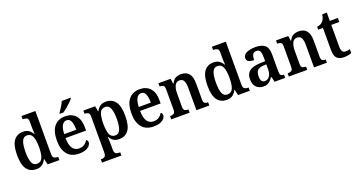

<svg xmlns="http://www.w3.org/2000/svg" viewBox="-48 -1607 5043 2686"><g transform="rotate(-20 2473.5 -264.5)"><path d="M234 10Q143 10 94 -56.5Q45 -123 45 -267Q45 -412 94 -479.5Q143 -547 234 -547Q286 -547 319 -523.5Q352 -500 372 -464H378Q375 -490 374 -521Q373 -552 373 -578V-647Q373 -690 350.5 -701Q328 -712 297 -712H290V-760H497V-119Q497 -73 518.5 -60.5Q540 -48 571 -48H578V0H403L384 -84H378Q357 -41 323 -15.5Q289 10 234 10ZM267 -58Q327 -58 350 -111Q373 -164 373 -268Q373 -370 350 -425Q327 -480 267 -480Q215 -480 193 -425Q171 -370 171 -267Q171 -162 193 -110Q215 -58 267 -58Z M870 10Q757 10 697.5 -62Q638 -134 638 -264Q638 -405 696 -476.5Q754 -548 861 -548Q958 -548 1014 -487Q1070 -426 1070 -307V-260H764Q766 -154 799.5 -106Q833 -58 895 -58Q943 -58 975.5 -81Q1008 -104 1025 -136Q1035 -131 1042 -120.5Q1049 -110 1049 -95Q1049 -71 1030 -46.5Q1011 -22 971.5 -6Q932 10 870 10ZM945 -318Q945 -396 926 -442.5Q907 -489 862 -489Q818 -489 793 -445Q768 -401 766 -318ZM805 -619Q826 -650 852.5 -691Q879 -732 893 -766H1024V-756Q1012 -739 983.5 -710.5Q955 -682 921 -653.5Q887 -625 859 -606H805Z M1126 237V189H1135Q1151 189 1167 184.5Q1183 180 1193.5 165.5Q1204 151 1204 121V-419Q1204 -464 1185 -476Q1166 -488 1138 -488H1130V-536H1306L1320 -454H1324Q1344 -495 1378 -520.5Q1412 -546 1466 -546Q1558 -546 1607 -479Q1656 -412 1656 -267Q1656 -123 1607.5 -56Q1559 11 1467 11Q1415 11 1382 -11.5Q1349 -34 1329 -72H1324Q1326 -48 1327.5 -14.5Q1329 19 1329 45V123Q1329 152 1339.5 166Q1350 180 1366 184.5Q1382 189 1398 189H1415V237ZM1434 -56Q1485 -56 1507.5 -110Q1530 -164 1530 -268Q1530 -371 1507.5 -425Q1485 -479 1434 -479Q1373 -479 1351 -424.5Q1329 -370 1329 -268Q1329 -163 1351 -109.5Q1373 -56 1434 -56Z M1980 10Q1867 10 1807.5 -62Q1748 -134 1748 -264Q1748 -405 1806 -476.5Q1864 -548 1971 -548Q2068 -548 2124 -487Q2180 -426 2180 -307V-260H1874Q1876 -154 1909.5 -106Q1943 -58 2005 -58Q2053 -58 2085.5 -81Q2118 -104 2135 -136Q2145 -131 2152 -120.5Q2159 -110 2159 -95Q2159 -71 2140 -46.5Q2121 -22 2081.5 -6Q2042 10 1980 10ZM2055 -318Q2055 -396 2036 -442.5Q2017 -489 1972 -489Q1928 -489 1903 -445Q1878 -401 1876 -318Z M2243 0V-48H2248Q2279 -48 2299.5 -60Q2320 -72 2320 -118V-422Q2320 -465 2301 -476.5Q2282 -488 2251 -488H2247V-536H2429L2440 -460H2445Q2471 -513 2506 -530.5Q2541 -548 2588 -548Q2661 -548 2701.5 -501.5Q2742 -455 2742 -353V-119Q2742 -72 2758.5 -60Q2775 -48 2806 -48H2810V0H2618V-337Q2618 -401 2600 -437Q2582 -473 2537 -473Q2502 -473 2481.5 -450.5Q2461 -428 2452.5 -392Q2444 -356 2444 -314V-114Q2444 -71 2463 -59.5Q2482 -48 2513 -48H2517V0Z M3069 10Q2978 10 2929 -56.5Q2880 -123 2880 -267Q2880 -412 2929 -479.5Q2978 -547 3069 -547Q3121 -547 3154 -523.5Q3187 -500 3207 -464H3213Q3210 -490 3209 -521Q3208 -552 3208 -578V-647Q3208 -690 3185.5 -701Q3163 -712 3132 -712H3125V-760H3332V-119Q3332 -73 3353.5 -60.5Q3375 -48 3406 -48H3413V0H3238L3219 -84H3213Q3192 -41 3158 -15.5Q3124 10 3069 10ZM3102 -58Q3162 -58 3185 -111Q3208 -164 3208 -268Q3208 -370 3185 -425Q3162 -480 3102 -480Q3050 -480 3028 -425Q3006 -370 3006 -267Q3006 -162 3028 -110Q3050 -58 3102 -58Z M3615 10Q3554 10 3512 -29.5Q3470 -69 3470 -152Q3470 -232 3522 -270.5Q3574 -309 3679 -313L3756 -316V-373Q3756 -427 3743.5 -459.5Q3731 -492 3687 -492Q3646 -492 3631.5 -461.5Q3617 -431 3617 -383Q3563 -383 3536 -398.5Q3509 -414 3509 -448Q3509 -483 3533.5 -505Q3558 -527 3600 -537.5Q3642 -548 3693 -548Q3786 -548 3833 -509Q3880 -470 3880 -376V-119Q3880 -78 3892.5 -63Q3905 -48 3936 -48H3940V0H3782L3764 -77H3756Q3736 -49 3717.5 -30Q3699 -11 3675 -0.5Q3651 10 3615 10ZM3657 -55Q3702 -55 3729 -92.5Q3756 -130 3756 -191V-269L3709 -266Q3646 -262 3621.5 -232.5Q3597 -203 3597 -147Q3597 -55 3657 -55Z M3994 0V-48H3999Q4030 -48 4050.5 -60Q4071 -72 4071 -118V-422Q4071 -465 4052 -476.5Q4033 -488 4002 -488H3998V-536H4180L4191 -460H4196Q4222 -513 4257 -530.5Q4292 -548 4339 -548Q4412 -548 4452.5 -501.5Q4493 -455 4493 -353V-119Q4493 -72 4509.5 -60Q4526 -48 4557 -48H4561V0H4369V-337Q4369 -401 4351 -437Q4333 -473 4288 -473Q4253 -473 4232.5 -450.5Q4212 -428 4203.5 -392Q4195 -356 4195 -314V-114Q4195 -71 4214 -59.5Q4233 -48 4264 -48H4268V0Z M4812 10Q4746 10 4710.5 -24.5Q4675 -59 4675 -147V-476H4605V-520Q4632 -521 4654 -532Q4676 -543 4690 -559Q4705 -575 4715 -599Q4725 -623 4732 -659H4799V-536H4919V-476H4799V-152Q4799 -103 4814.5 -81Q4830 -59 4862 -59Q4880 -59 4896 -61Q4912 -63 4927 -67V-11Q4913 -4 4882.5 3Q4852 10 4812 10Z"/></g></svg>

Font: Noto Serif Bengali SemiCondensed SemiBold
Style: Regular
Weight: 600
Width: 4
Designer: Juan Bruce, Universal Thirst, Indian Type Foundry and the Monotype Design Team.
Foundry: Monotype Imaging Inc.
Version: Version 2.003; ttfautohint (v1.8.4.7-5d5b)